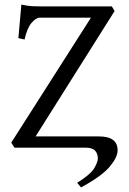

<svg xmlns="http://www.w3.org/2000/svg" viewBox="-20 -643 563 836"><path d="M29 -22 376 -566H152Q137 -566 117.5 -543.5Q98 -521 87 -471L60 -477L73 -623Q101 -617 119.5 -616Q138 -615 166 -615H467L479 -595L135 -49H411Q494 -49 492 14Q491 43 457 83.5Q423 124 333 173L316 153Q375 116 390.5 89Q406 62 406 47Q406 26 394 13Q382 0 353 0H43Z"/></svg>

Font: ChillKai
Style: Regular
Weight: 400
Designer: ChillType
Foundry: 寒蝉字型
Version: Version 2.000